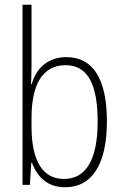

<svg xmlns="http://www.w3.org/2000/svg" viewBox="-20 -780 519 810"><path d="M113 -506V-760H75V0H106L112 -93H115C138 -32 182 10 254 10C371 10 431 -91 431 -268C431 -446 373 -539 260 -539C184 -539 132 -493 114 -425H111C112 -448 113 -480 113 -506ZM257 -505C350 -505 392 -424 392 -268C392 -105 342 -25 250 -25C163 -25 113 -96 113 -247V-283C113 -418 156 -505 257 -505Z"/></svg>

Font: Noto Sans Myanmar Condensed ExtraLight
Style: Regular
Weight: 200
Width: 3
Designer: Monotype Design Team
Foundry: Monotype Imaging Inc.
Version: Version 2.107